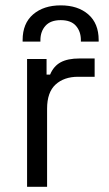

<svg xmlns="http://www.w3.org/2000/svg" viewBox="-20 -714 416 734"><path d="M160 0H83.5V-488.5H158V-428.8H171.5Q184.8 -461 211.8 -475.8Q238.8 -490.5 284 -490.5H341.8V-420.5H278.2Q225 -420.5 192.5 -390.9Q160 -361.2 160 -298.5ZM134.5 -555H66.5V-561Q66.5 -624.5 106.6 -659Q146.8 -693.5 212.2 -693.5Q277.8 -693.5 317.5 -659Q357.2 -624.5 357.2 -561V-555H289.2V-560.5Q289.2 -593.8 270.2 -615.4Q251.2 -637 212.2 -637Q173.2 -637 153.9 -615.4Q134.5 -593.8 134.5 -560.5Z"/></svg>

Font: Space Grotesk Variable Light
Style: Regular
Weight: 300
Designer: Florian Karsten
Foundry: Florian Karsten
Version: Version 2.000